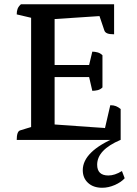

<svg xmlns="http://www.w3.org/2000/svg" viewBox="-20 -661 649 907"><path d="M59 0Q59 -40 75 -45L127 -61V-577L59 -593Q59 -608 63 -619Q67 -630 79 -641H519V-499Q497 -499 486.5 -503.5Q476 -508 473 -517L450 -585L238 -571V-354H401L416 -417Q428 -417 441 -413.5Q454 -410 464 -400V-248Q454 -238 441 -235Q428 -232 416 -232L401 -297H238V-73L476 -56L501 -164Q517 -164 528 -159.5Q539 -155 550 -146V0ZM463 226Q421 226 396 203Q371 180 371 143Q371 54 530 -13L549 0Q439 47 439 117Q439 168 492 168Q522 168 556 147L569 181Q552 200 522 213Q492 226 463 226Z"/></svg>

Font: Petrona SemiBold
Style: Regular
Weight: 600
Designer: Ringo R. Seeber
Foundry: Ringo R. Seeber
Version: Version 2.001; ttfautohint (v1.8.3)